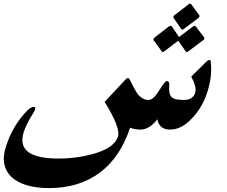

<svg xmlns="http://www.w3.org/2000/svg" viewBox="-159 -758 1205 1019"><path d="M898.9 -676.8Q900.9 -674.8 899.9 -670.4Q898.9 -668.5 897.7 -666.5Q896.5 -664.6 894 -662.6L816.9 -604.5Q812 -601.1 808.6 -601.1Q804.7 -601.1 802.7 -604.5L763.2 -661.6Q760.3 -666.5 761.2 -669.9Q761.7 -673.8 768.6 -678.7L841.8 -734.9Q845.7 -738.3 850.1 -738.3Q853.5 -738.3 856.4 -734.9ZM924.3 -559.6Q926.8 -555.2 925.8 -552.7Q925.3 -549.8 919.9 -545.4L839.8 -484.9Q835 -481.9 832 -481.9Q829.1 -481.9 826.7 -484.9Q816.9 -499 806.9 -513.4Q796.9 -527.8 787.1 -542Q769 -528.3 749.8 -513.7Q730.5 -499 711.9 -484.9Q709 -481.9 705.1 -481.9Q701.2 -481.9 699.7 -484.9L656.7 -543.9Q654.8 -546.4 655.8 -550.8Q656.7 -553.2 658.7 -555.9Q660.6 -558.6 663.6 -561Q680.7 -574.2 700.7 -589.1Q720.7 -604 736.8 -617.2Q741.7 -620.6 747.1 -620.6Q752.4 -620.6 752.9 -617.2Q761.7 -604.5 772.2 -589.4Q782.7 -574.2 791 -561.5L865.2 -617.2Q870.6 -621.1 875 -621.1Q878.4 -621.1 880.4 -617.2ZM942.4 -272.9Q918 -193.4 866.2 -136.7V-137.2Q808.6 -70.3 743.7 -70.3Q686.5 -70.3 675.8 -125Q634.3 -70.3 586.4 -70.3Q571.8 -70.3 557.6 -72.8Q543.5 -75.2 531.7 -80.6Q479 78.1 369.4 159.2Q259.8 240.2 101.1 240.2Q34.2 240.2 -16.1 225.3Q-66.4 210.4 -96.9 182.4Q-127.4 154.3 -136 113.3Q-144.5 72.3 -127.4 20Q-109.9 -36.1 -81.1 -84.5Q-52.2 -132.8 -14.2 -171.4Q-5.4 -180.2 3.4 -185.5Q12.2 -190.9 19.5 -190.9Q32.2 -190.9 27.3 -176.8Q25.9 -172.4 23.4 -167.7Q21 -163.1 17.1 -157.7Q-0.5 -129.4 -13.4 -104Q-26.4 -78.6 -33.2 -56.6Q-77.6 83.5 151.9 83.5Q243.7 83.5 325.7 61.5Q446.3 30.8 467.3 -33.2Q481.4 -79.6 396.5 -217.3L502.4 -331.1Q514.2 -343.8 519.5 -343.8Q522.9 -343.8 525.6 -340.8Q528.3 -337.9 530.8 -333.5Q542 -309.6 553.2 -289.3Q564.5 -269 570.3 -261.2Q596.2 -227.5 628.9 -227.5Q654.8 -227.5 685.1 -276.9Q716.8 -328.1 726.1 -328.1Q734.4 -328.1 737.5 -320.6Q740.7 -313 738.8 -299.8Q737.8 -278.3 740.7 -264.4Q743.7 -250.5 752.7 -242.2Q761.7 -233.9 777.6 -230.7Q793.5 -227.5 817.4 -227.5Q864.7 -227.5 877 -265.6Q886.2 -294.4 856 -351.6L937 -431.6Q942.4 -435.5 945.8 -437.7Q949.2 -439.9 951.7 -439.9Q959.5 -439.9 959.5 -430.7Q963.9 -392.1 959.5 -352.3Q955.1 -312.5 942.4 -272.9Z"/></svg>

Font: XB Zar
Style: Bold Italic
Weight: 700
Italic angle: -12°
Designer: Behnam
Foundry: Irmug
Version: Version 8.005 2009